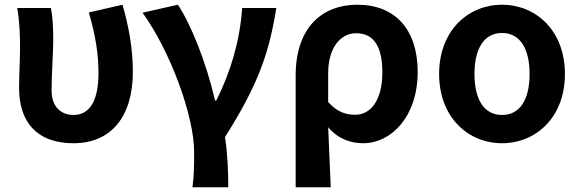

<svg xmlns="http://www.w3.org/2000/svg" viewBox="-20 -594 2461 815"><path d="M292 14C452 14 544 -99 544 -290C544 -385 527 -481 500 -574L357 -541C387 -440 398 -359 398 -284C398 -160 357 -106 292 -106C241 -106 199 -139 199 -209C199 -282 206 -373 206 -423C206 -475 204 -521 196 -560H53C64 -499 65 -437 65 -393C65 -335 61 -278 61 -220C61 -79 134 14 292 14Z M797 201H949C949 138 946 57 935 -12C1078 -238 1122 -370 1153 -560H1008C998 -419 959 -289 898 -167H893C855 -331 790 -492 735 -574L585 -540C703 -377 804 -102 804 51C804 124 803 153 797 201Z M1235 201H1384C1380 114 1377 36 1373 -54C1416 -3 1470 14 1522 14C1639 14 1753 -97 1753 -289C1753 -468 1658 -574 1497 -574C1349 -574 1235 -479 1235 -273ZM1489 -107C1451 -107 1413 -116 1373 -161V-283C1373 -391 1425 -453 1492 -453C1568 -453 1603 -394 1603 -287C1603 -165 1551 -107 1489 -107Z M2111 14C2253 14 2378 -94 2378 -280C2378 -466 2253 -574 2111 -574C1969 -574 1844 -466 1844 -280C1844 -94 1969 14 2111 14ZM2111 -106C2033 -106 1994 -174 1994 -280C1994 -385 2033 -454 2111 -454C2189 -454 2228 -385 2228 -280C2228 -174 2189 -106 2111 -106Z"/></svg>

Font: Noto Sans CJK TC
Style: Bold
Weight: 700
Designer: Ryoko NISHIZUKA 西塚涼子 (kana, bopomofo & ideographs); Paul D. Hunt (Latin, Greek & Cyrillic); Sandoll Communications 산돌커뮤니
Foundry: Adobe
Version: Version 2.004;hotconv 1.0.118;makeotfexe 2.5.65603